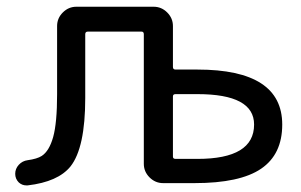

<svg xmlns="http://www.w3.org/2000/svg" viewBox="-20 -567 899 573"><path d="M503.9 -286.1Q496.1 -286.1 496.1 -279.3V-99.6Q496.1 -92.8 503.9 -92.8H569.3Q738.3 -92.8 738.3 -195.3Q738.3 -286.1 569.3 -286.1ZM150.4 -489.3Q150.4 -512.7 167.5 -529.8Q184.6 -546.9 208 -546.9H438.5Q461.9 -546.9 479 -529.8Q496.1 -512.7 496.1 -489.3V-367.2Q496.1 -359.4 503.9 -359.4H569.3Q822.3 -359.4 822.3 -195.3Q822.3 -106.4 759.3 -63.5Q696.3 -20.5 560.5 -20.5H466.8Q443.4 -20.5 426.3 -37.6Q409.2 -54.7 409.2 -78.1V-464.8Q409.2 -472.7 402.3 -472.7H242.2Q234.4 -472.7 234.4 -464.8V-274.4Q234.4 -126 190.4 -70.3Q153.3 -24.4 62.5 -13.7Q60.5 -13.7 58.6 -13.7Q45.9 -13.7 36.1 -22.5Q25.4 -33.2 25.4 -48.3Q25.4 -63.5 36.1 -75.2Q46.9 -86.9 62.5 -88.9Q90.8 -92.8 104.5 -101.6Q127 -116.2 138.7 -158.2Q150.4 -200.2 150.4 -286.1Z"/></svg>

Font: Gen Jyuu Gothic Regular
Style: Regular
Weight: 400
Designer: [Source Han Sans]
Ryoko NISHIZUKA  (kana & ideographs); Paul D. Hunt (Latin, Greek & Cyrillic); Wenlong ZHANG  (bopomofo
Version: Version 1.002.20150607